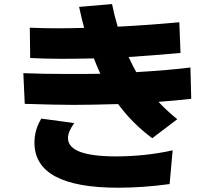

<svg xmlns="http://www.w3.org/2000/svg" viewBox="-20 -836 1040 928"><path d="M92.8 -482.4Q183.6 -478.5 300.3 -478.5Q417 -478.5 464.8 -479.5Q448.2 -516.6 433.6 -553.7Q351.6 -551.8 275.9 -551.8Q200.2 -551.8 126 -555.7L124 -702.1Q194.3 -699.2 252.4 -699.2Q310.5 -699.2 386.7 -701.2Q375 -744.1 362.3 -802.7L521.5 -816.4Q530.3 -770.5 548.8 -707Q700.2 -714.8 846.7 -728.5L852.5 -580.1Q710.9 -567.4 601.6 -560.5Q623 -514.6 638.7 -487.3Q800.8 -497.1 900.4 -509.8L904.3 -358.4Q826.2 -349.6 746.1 -343.8Q789.1 -297.9 836.9 -259.8L715.8 -168Q620.1 -239.3 550.8 -333Q418 -329.1 336.9 -329.1Q255.9 -329.1 99.6 -334ZM146.5 -146.5Q146.5 -209 179.7 -262.7L338.9 -241.2Q308.6 -199.2 308.6 -168.9Q308.6 -80.1 541 -80.1Q681.6 -80.1 814.5 -109.4L799.8 53.7Q669.9 71.3 550.8 71.3Q146.5 71.3 146.5 -146.5Z"/></svg>

Font: GenEi M Gothic v2 Heavy
Style: Regular
Weight: 800
Version: Version 2.0